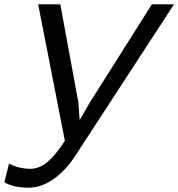

<svg xmlns="http://www.w3.org/2000/svg" viewBox="-75 -650 822 885"><path d="M727 -630 272 68Q227 137 171 176Q115 215 56 215Q-14 215 -55 190L-33 103Q-15 115 11.5 121.5Q38 128 65 128Q107 128 145 95.5Q183 63 224 -1L101 -630H203L286 -179L292 -99H294L340 -179L625 -630Z"/></svg>

Font: TypoPRO Sinkin Sans
Style: 400 Italic
Weight: 400
Italic angle: -112°
Designer: Keith Bates
Foundry: K-Type
Version: Sinkin Sans (version 1.0)  by Keith Bates   •   © 2014   www